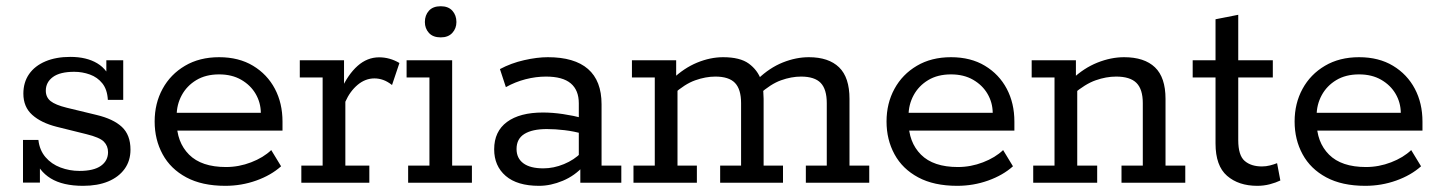

<svg xmlns="http://www.w3.org/2000/svg" viewBox="-20 -592 4667 622"><path d="M249.1 10Q183.7 10 144.3 -14.1Q104.9 -38.2 90 -84.5L109.3 -91.5V-0.4H54.5V-138.6H104.4Q108.1 -105.6 127.3 -83Q146.6 -60.4 175.9 -49.4Q205.2 -38.3 237.5 -38.3Q283.7 -38.3 306.9 -54.8Q330 -71.3 330 -99.1Q330 -119.4 316.4 -133.2Q302.8 -146.9 259.8 -157.4L163.9 -181.2Q113.2 -194 84.5 -219.8Q55.7 -245.5 55.7 -288.7Q55.7 -325.3 74.3 -352.1Q93 -378.8 127.4 -393.3Q161.7 -407.7 207.9 -407.7Q260.4 -407.7 295.2 -386.8Q329.9 -365.8 342 -324.4L324.5 -321.8V-396.7H379.2V-268.5H329.4Q327.5 -302 311.6 -321.9Q295.7 -341.8 271.2 -350.6Q246.8 -359.4 220.5 -359.4Q174.4 -359.4 151.4 -342.5Q128.4 -325.6 128.4 -298.2Q128.4 -277 143.9 -264.5Q159.4 -252.1 196.2 -243L292.1 -219.8Q347 -206.8 374.8 -180.9Q402.7 -154.9 402.7 -107.2Q402.7 -71.1 383.7 -44.8Q364.6 -18.4 330.5 -4.2Q296.3 10 249.1 10Z M709.9 10Q634.6 10 583.6 -17.4Q532.5 -44.8 506.8 -92.3Q481 -139.7 481 -198.4Q481 -257.2 506.7 -304.2Q532.3 -351.2 579.3 -378.9Q626.3 -406.7 689.8 -406.7Q753.8 -406.7 799.8 -378.9Q845.7 -351.2 870.5 -304.4Q895.2 -257.6 895.2 -198.1V-169H524.6V-226.5H825Q824.6 -259.8 808.2 -287.9Q791.8 -316 761.6 -333.5Q731.4 -351 689.8 -351Q646.6 -351 615.8 -332.4Q585.1 -313.8 568.7 -283.4Q552.3 -253 552.3 -217.5V-198.4Q552.3 -131.4 592.5 -91.1Q632.7 -50.9 712.1 -50.9Q754.1 -50.9 793.6 -66.2Q833.2 -81.4 858.7 -105.8L890.6 -53.3Q858.1 -24.2 810.2 -7.1Q762.4 10 709.9 10Z M956.2 0V-55.6H1025.2V-341H951.2V-396.7H1094.5V-294.1L1084.5 -300.2Q1107.2 -350.8 1138.5 -378.6Q1169.7 -406.3 1208.3 -406.3Q1242.7 -406.3 1274 -387.9L1250 -316.6Q1235.2 -328.2 1221.2 -333.1Q1207.2 -338 1193 -338Q1163.5 -338 1138.5 -317.1Q1113.6 -296.1 1098.8 -262.4V-55.6H1176.5V0Z M1302.2 0V-55.6H1371.2V-341H1297.2V-396.7H1444.8V-55.6H1508.8V0ZM1407.8 -470.9Q1382.6 -470.9 1369.5 -485.4Q1356.4 -499.9 1356.4 -520.6Q1356.4 -542.6 1369.5 -557.2Q1382.6 -571.8 1407.8 -571.8Q1432.4 -571.8 1445.5 -557.2Q1458.6 -542.6 1458.6 -520.6Q1458.6 -499.9 1445.3 -485.4Q1432 -470.9 1407.8 -470.9Z M1726.3 10Q1655.6 10 1618.3 -22.1Q1580.9 -54.3 1580.9 -108.3Q1580.9 -166.2 1622.4 -196.9Q1663.9 -227.5 1738.9 -227.5Q1769.6 -227.5 1803.6 -222.5Q1837.5 -217.5 1871 -208.7L1855.1 -199.3V-257.3Q1855.1 -299.9 1829 -321.9Q1802.9 -343.9 1748.8 -343.9Q1716 -343.9 1682.6 -335.3Q1649.2 -326.7 1618.8 -309.7L1599.6 -368.2Q1635.9 -387.6 1678 -397.1Q1720.1 -406.7 1754.8 -406.7Q1841 -406.7 1884.9 -368.5Q1928.8 -330.3 1928.8 -254.3V-55.6H1992.8V0H1860V-62.7L1870.8 -54.6Q1842.7 -23 1803.5 -6.5Q1764.3 10 1726.3 10ZM1740.3 -46.6Q1773.6 -46.6 1806.8 -60.3Q1840 -73.9 1863.2 -97.5L1855.1 -74.1V-179L1871.4 -157.6Q1839.2 -166.8 1808.9 -170.3Q1778.6 -173.9 1751.5 -173.9Q1704.5 -173.9 1678.9 -158.1Q1653.4 -142.4 1653.4 -109.3Q1653.4 -79.4 1675.5 -63Q1697.6 -46.6 1740.3 -46.6Z M2032.2 0V-55.6H2101.2V-341H2027.2V-396.7H2170.5V-339.2L2157.9 -335.4Q2195.5 -371.4 2238.3 -389.1Q2281.1 -406.7 2322.6 -406.7Q2377.5 -406.7 2405.9 -385.9Q2434.2 -365.2 2446 -332.3L2435.5 -336.4Q2473.1 -372.4 2515.9 -389.6Q2558.8 -406.7 2600.2 -406.7Q2664.5 -406.7 2698.3 -373.9Q2732 -341.2 2732 -271.8V-55.6H2796V0H2590.6V-55.6H2658.4V-257.8Q2658.4 -302.9 2638.7 -323.4Q2618.9 -343.9 2575.1 -343.9Q2543.6 -343.9 2510.2 -331.9Q2476.9 -320 2439.9 -286.9L2448 -322.3Q2451.8 -309.1 2452.8 -294.1Q2453.8 -279.2 2453.8 -271.8V-55.6H2516.6V0H2313V-55.6H2380.8V-257.8Q2380.8 -302.9 2361 -323.4Q2341.3 -343.9 2297.5 -343.9Q2266 -343.9 2232.3 -331.9Q2198.6 -320 2161.6 -286.9L2174.8 -310.9V-55.6H2237.6V0Z M3080.9 10Q3005.6 10 2954.6 -17.4Q2903.5 -44.8 2877.8 -92.3Q2852 -139.7 2852 -198.4Q2852 -257.2 2877.7 -304.2Q2903.3 -351.2 2950.3 -378.9Q2997.3 -406.7 3060.8 -406.7Q3124.8 -406.7 3170.8 -378.9Q3216.7 -351.2 3241.5 -304.4Q3266.2 -257.6 3266.2 -198.1V-169H2895.6V-226.5H3196Q3195.6 -259.8 3179.2 -287.9Q3162.8 -316 3132.6 -333.5Q3102.4 -351 3060.8 -351Q3017.6 -351 2986.8 -332.4Q2956.1 -313.8 2939.7 -283.4Q2923.3 -253 2923.3 -217.5V-198.4Q2923.3 -131.4 2963.5 -91.1Q3003.7 -50.9 3083.1 -50.9Q3125.1 -50.9 3164.6 -66.2Q3204.2 -81.4 3229.7 -105.8L3261.6 -53.3Q3229.1 -24.2 3181.2 -7.1Q3133.4 10 3080.9 10Z M3327.2 0V-55.6H3396.2V-341H3322.2V-396.7H3465.5V-339.2L3452.9 -335.4Q3490.9 -371.4 3535 -389.1Q3579.1 -406.7 3621.6 -406.7Q3687.3 -406.7 3721.6 -373.9Q3755.8 -341.2 3755.8 -271.8V-55.6H3819.8V0H3613.2V-55.6H3682.2V-257.8Q3682.2 -302.9 3661.6 -323.4Q3641.1 -343.9 3595.9 -343.9Q3563.4 -343.9 3529.5 -331.9Q3495.6 -320 3456.6 -286.9L3469.8 -315.4V-55.6H3534.4V0Z M4053.1 10Q3992.6 10 3955.2 -22.4Q3917.8 -54.8 3917.8 -127.2V-341H3843.8V-396.7H3917.8V-529.6L3991.4 -544.1V-396.7H4103.4V-341H3991.4V-138.1Q3991.4 -88.6 4012.2 -70.7Q4032.9 -52.8 4068.2 -52.8Q4081.5 -52.8 4094.4 -56.1Q4107.2 -59.4 4117.2 -63.4L4127.8 -7.3Q4113.3 -0.3 4093.7 4.9Q4074.1 10 4053.1 10Z M4402.9 10Q4327.6 10 4276.6 -17.4Q4225.5 -44.8 4199.8 -92.3Q4174 -139.7 4174 -198.4Q4174 -257.2 4199.7 -304.2Q4225.3 -351.2 4272.3 -378.9Q4319.3 -406.7 4382.8 -406.7Q4446.8 -406.7 4492.8 -378.9Q4538.7 -351.2 4563.5 -304.4Q4588.2 -257.6 4588.2 -198.1V-169H4217.6V-226.5H4518Q4517.6 -259.8 4501.2 -287.9Q4484.8 -316 4454.6 -333.5Q4424.4 -351 4382.8 -351Q4339.6 -351 4308.8 -332.4Q4278.1 -313.8 4261.7 -283.4Q4245.3 -253 4245.3 -217.5V-198.4Q4245.3 -131.4 4285.5 -91.1Q4325.7 -50.9 4405.1 -50.9Q4447.1 -50.9 4486.6 -66.2Q4526.2 -81.4 4551.7 -105.8L4583.6 -53.3Q4551.1 -24.2 4503.2 -7.1Q4455.4 10 4402.9 10Z"/></svg>

Font: Rokkitt SemiBold
Style: Regular
Weight: 600
Designer: Vernon Adams
Foundry: Vernon Adams
Version: Version 3.103